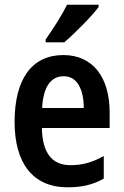

<svg xmlns="http://www.w3.org/2000/svg" viewBox="-20 -786 525 816"><path d="M399 -756V-766H265C243 -721 208 -667 174 -618V-606H253C299 -645 371 -718 399 -756ZM249 -552C117 -552 42 -452 42 -268C42 -96 117 10 267 10C328 10 376 -1 421 -27V-123C373 -96 331 -84 280 -84C200 -84 160 -137 158 -242H446V-308C446 -456 376 -552 249 -552ZM251 -462C308 -462 336 -406 336 -327H159C164 -419 197 -462 251 -462Z"/></svg>

Font: Noto Sans Ethiopic Cond SemBd
Style: Regular
Weight: 600
Width: 3
Designer: Monotype Design Team
Foundry: Monotype Imaging Inc.
Version: Version 2.102